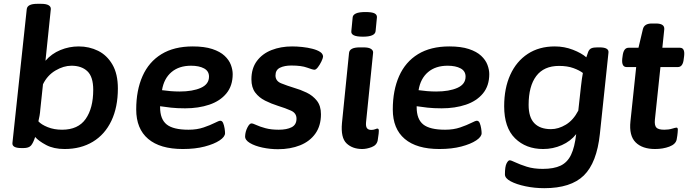

<svg xmlns="http://www.w3.org/2000/svg" viewBox="-20 -773 3605 1005"><path d="M318 7Q261 7 221.5 -14Q182 -35 164 -56Q154 -25 142.5 -11.5Q131 2 103 2H92Q43 2 45 -24L120 -725Q123 -753 175 -753H195Q222 -753 234.5 -745.5Q247 -738 246 -725L218 -455Q250 -492 296 -511Q342 -530 392 -530Q447 -530 493.5 -507Q540 -484 568.5 -435Q597 -386 597 -310Q597 -212 563 -140.5Q529 -69 466 -31Q403 7 318 7ZM305 -94Q389 -94 428.5 -150.5Q468 -207 468 -303Q468 -371 437.5 -400Q407 -429 354 -429Q313 -429 270.5 -404Q228 -379 205 -332L191 -200Q190 -184 187 -167Q184 -150 181 -138Q196 -121 229.5 -107.5Q263 -94 305 -94Z M937 7Q818 7 755.5 -46Q693 -99 693 -200Q693 -300 726 -374.5Q759 -449 825 -489.5Q891 -530 989 -530Q1050 -530 1091 -516.5Q1132 -503 1155.5 -481Q1179 -459 1188.5 -433.5Q1198 -408 1198 -385Q1198 -324 1165 -284Q1132 -244 1075.5 -225Q1019 -206 949 -206Q907 -206 875 -209.5Q843 -213 818 -217V-212Q818 -149 852.5 -121.5Q887 -94 967 -94Q1011 -94 1046 -106Q1081 -118 1103.5 -129.5Q1126 -141 1133 -141Q1143 -141 1148 -129Q1153 -117 1155.5 -101.5Q1158 -86 1158 -76Q1158 -57 1129.5 -38Q1101 -19 1051.5 -6Q1002 7 937 7ZM920 -294Q988 -294 1031 -313Q1074 -332 1074 -372Q1074 -401 1048 -415Q1022 -429 980 -429Q917 -429 877.5 -395.5Q838 -362 828 -301Q848 -298 872.5 -296Q897 -294 920 -294Z M1435 8Q1394 8 1354 -0.5Q1314 -9 1288 -24.5Q1262 -40 1263 -60Q1264 -84 1275 -105.5Q1286 -127 1296 -127Q1304 -127 1322 -118.5Q1340 -110 1369.5 -102Q1399 -94 1439 -94Q1481 -94 1506.5 -107Q1532 -120 1532 -152Q1532 -181 1503 -194Q1474 -207 1435 -219Q1400 -230 1368 -246Q1336 -262 1316 -288.5Q1296 -315 1296 -358Q1296 -415 1324.5 -453.5Q1353 -492 1401.5 -511Q1450 -530 1509 -530Q1534 -530 1562.5 -527Q1591 -524 1616 -517.5Q1641 -511 1656 -501Q1671 -491 1671 -476Q1670 -467 1662 -450.5Q1654 -434 1644 -421Q1634 -408 1626 -408Q1617 -408 1587.5 -419Q1558 -430 1505 -430Q1469 -430 1445.5 -418.5Q1422 -407 1422 -378Q1422 -349 1451.5 -337Q1481 -325 1520 -313Q1552 -304 1584.5 -288.5Q1617 -273 1638.5 -246Q1660 -219 1660 -175Q1660 -115 1631 -74Q1602 -33 1551 -12.5Q1500 8 1435 8Z M1876 7Q1825 7 1794 -22.5Q1763 -52 1770 -129L1807 -496Q1810 -525 1863 -525H1883Q1910 -525 1922 -517Q1934 -509 1933 -497L1896 -133Q1894 -111 1901 -102Q1908 -93 1923 -93Q1935 -93 1943.5 -96.5Q1952 -100 1955 -100Q1963 -100 1963 -89Q1963 -86 1962 -73.5Q1961 -61 1957 -38Q1952 -13 1925.5 -3Q1899 7 1876 7ZM1880 -581Q1846 -581 1831.5 -588.5Q1817 -596 1819 -610L1826 -682Q1827 -695 1843 -702.5Q1859 -710 1893 -710Q1927 -710 1940.5 -703Q1954 -696 1953 -682L1946 -610Q1943 -581 1880 -581Z M2280 7Q2161 7 2098.5 -46Q2036 -99 2036 -200Q2036 -300 2069 -374.5Q2102 -449 2168 -489.5Q2234 -530 2332 -530Q2393 -530 2434 -516.5Q2475 -503 2498.5 -481Q2522 -459 2531.5 -433.5Q2541 -408 2541 -385Q2541 -324 2508 -284Q2475 -244 2418.5 -225Q2362 -206 2292 -206Q2250 -206 2218 -209.5Q2186 -213 2161 -217V-212Q2161 -149 2195.5 -121.5Q2230 -94 2310 -94Q2354 -94 2389 -106Q2424 -118 2446.5 -129.5Q2469 -141 2476 -141Q2486 -141 2491 -129Q2496 -117 2498.5 -101.5Q2501 -86 2501 -76Q2501 -57 2472.5 -38Q2444 -19 2394.5 -6Q2345 7 2280 7ZM2263 -294Q2331 -294 2374 -313Q2417 -332 2417 -372Q2417 -401 2391 -415Q2365 -429 2323 -429Q2260 -429 2220.5 -395.5Q2181 -362 2171 -301Q2191 -298 2215.5 -296Q2240 -294 2263 -294Z M2829 212Q2778 212 2730.5 202Q2683 192 2653 176Q2623 160 2623 140Q2623 99 2631.5 82.5Q2640 66 2648 66Q2655 66 2678 77Q2701 88 2737 99.5Q2773 111 2821 111Q2879 111 2914.5 94Q2950 77 2969 37.5Q2988 -2 2996 -71Q2967 -34 2921 -13.5Q2875 7 2823 7Q2733 7 2676 -49Q2619 -105 2619 -217Q2619 -311 2651 -381.5Q2683 -452 2742.5 -491Q2802 -530 2884 -530Q2934 -530 2979 -512.5Q3024 -495 3049 -473Q3055 -491 3059 -502Q3065 -516 3076 -520.5Q3087 -525 3107 -525H3118Q3168 -525 3165 -498L3120 -72Q3104 79 3036 145.5Q2968 212 2829 212ZM2864 -97Q2903 -97 2942 -120.5Q2981 -144 3007 -194L3021 -321Q3024 -346 3026 -361Q3028 -376 3031 -391Q3013 -405 2981.5 -416.5Q2950 -428 2906 -428Q2827 -428 2787 -375Q2747 -322 2747 -224Q2747 -159 2777 -128Q2807 -97 2864 -97Z M3409 7Q3342 7 3307 -28Q3272 -63 3280 -138L3310 -422H3260Q3233 -422 3237 -465L3239 -480Q3244 -523 3270 -523H3322L3345 -620Q3352 -650 3392 -650H3413Q3460 -650 3457 -619L3447 -523H3539Q3566 -523 3561 -480L3559 -465Q3555 -422 3528 -422H3437L3408 -147Q3405 -117 3415.5 -105.5Q3426 -94 3457 -94Q3480 -94 3498 -99.5Q3516 -105 3521 -105Q3528 -105 3528 -94Q3528 -91 3527 -78Q3526 -65 3522 -43Q3517 -18 3483.5 -5.5Q3450 7 3409 7Z"/></svg>

Font: Asap Semi Expanded Semi Expanded SemiBold
Style: Italic
Weight: 600
Width: 6
Italic angle: -6°
Designer: Pablo Cosgaya
Foundry: Omnibus-Type
Version: Version 3.001; ttfautohint (v1.8.4.7-5d5b)